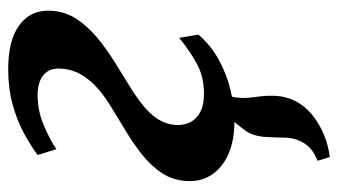

<svg xmlns="http://www.w3.org/2000/svg" viewBox="-202 -394 844 480"><g transform="rotate(-90 220.0 -154.0)"><path d="M67.5 248.5 58 218Q80 209 91.8 197.2Q103.5 185.5 109.5 169Q116 153.5 116 133Q116 112.5 117.5 90.5Q119 55 136.5 33.2Q154 11.5 168 -6.5L243.5 -48.5Q228.5 -30 221.8 -9.5Q215 11 215 34Q215.5 48.5 218.2 67.8Q221 87 220.5 105.5Q220.5 136 207.5 162Q194.5 188 169 207.5Q148 223.5 122.8 234Q97.5 244.5 67.5 248.5ZM156 10Q108.5 10 74.2 -5.2Q40 -20.5 22.5 -47.8Q5 -75 7.5 -110.5Q9.5 -144 27.2 -171Q45 -198 72.5 -220Q100 -242 132 -261.2Q164 -280.5 194 -299Q239 -326.5 262.8 -357Q286.5 -387.5 288.5 -423.5Q290 -444 281.5 -457Q273 -470 257.8 -476Q242.5 -482 223.5 -482Q183.5 -482 147.8 -467Q112 -452 87 -435L72.5 -482Q96 -499.5 127.5 -516.5Q159 -533.5 199 -544.5Q239 -555.5 287 -555.5Q361 -555.5 398.8 -526.5Q436.5 -497.5 433 -447.5Q431 -412.5 412.5 -384.5Q394 -356.5 365.8 -333Q337.5 -309.5 305.2 -289.5Q273 -269.5 243 -251Q215.5 -234 194.5 -216.8Q173.5 -199.5 161.2 -179.8Q149 -160 147.5 -135.5Q146.5 -116 154.5 -100.2Q162.5 -84.5 180.2 -75.2Q198 -66 225 -66Q266.5 -66 298 -82.5Q329.5 -99 365.5 -128L373.5 -80Q347 -49 310.5 -29Q274 -9 234.2 0.5Q194.5 10 156 10Z"/></g></svg>

Font: Merriweather 48pt
Style: Bold Italic
Weight: 700
Italic angle: -7.8°
Version: Version 2.101